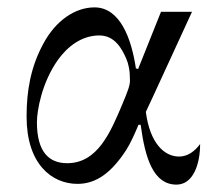

<svg xmlns="http://www.w3.org/2000/svg" viewBox="-20 -488 592 520"><path d="M52 -172C52 -44 120 10 190 10C242 10 283 -22 322 -82C333 -99 347 -130 355 -150H361C373 -60 395 12 458 12C503 12 522 -43 522 -98C508 -79 489 -64 465 -64C425 -64 386 -100 375 -185L396 -230L500 -456H416L354 -301L348 -303C336 -384 305 -468 236 -468C184 -468 131 -433 97 -369C63 -306 52 -242 52 -172ZM80 -157C80 -188 93 -264 137 -326C163 -362 201 -392 249 -392C292 -392 311 -354 322 -329C328 -315 332 -298 332 -270C332 -257 327 -243 311 -205C279 -129 244 -46 162 -46C113 -46 80 -76 80 -157Z"/></svg>

Font: Old Standard
Style: Regular
Weight: 400
Designer: Alexey Kryukov <alexios@thessalonica.org.ru>
Version: Version 2.0